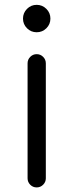

<svg xmlns="http://www.w3.org/2000/svg" viewBox="-20 -559 309 809"><path d="M96.2 -292.2Q96.2 -308.1 107.5 -319.5Q118.9 -330.8 134.5 -330.8Q150.4 -330.8 161.7 -319.5Q173.1 -308.1 173.1 -292.2V192.4Q173.1 208 161.7 219.4Q150.4 230.7 134.5 230.7Q118.7 230.7 107.4 219.4Q96.2 208 96.2 192.4ZM175.4 -439.9Q158.4 -423.1 134.5 -423.1Q110.6 -423.1 93.8 -439.9Q76.9 -456.8 76.9 -480.7Q76.9 -504.6 93.8 -521.6Q110.6 -538.6 134.5 -538.6Q158.4 -538.6 175.4 -521.6Q192.4 -504.6 192.4 -480.7Q192.4 -456.8 175.4 -439.9Z"/></svg>

Font: Tecnico
Style: Grueso
Weight: 700
Version: Version 1.3